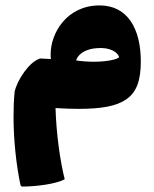

<svg xmlns="http://www.w3.org/2000/svg" viewBox="-20 -400 570 709"><path d="M348 -380C225 -380 167 -276 167 -200C167 -194 167 -188 168 -182C155 -183 142 -183 128 -184C88 -172 43 -104 34 -61C31 -32 30 -1 30 31C30 118 40 210 56 285L61 289C115 289 188 279 219 262C203 199 188 99 185 -1C216 1 245 2 270 2C355 2 410 -8 446 -33C484 -59 500 -102 500 -173C500 -294 451 -380 348 -380ZM326 -172C304 -172 279 -174 261 -177C272 -209 309 -220 336 -222C386 -227 415 -207 420 -189C413 -180 372 -172 326 -172Z"/></svg>

Font: FilmFarsi Display
Style: Regular
Weight: 400
Designer: Borna Izadpanah
Foundry: Borna Izadpanah
Version: Version 1.000;PS 001.000;hotconv 1.0.88;makeotf.lib2.5.64775